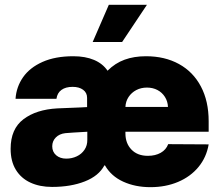

<svg xmlns="http://www.w3.org/2000/svg" viewBox="-20 -772 922 802"><path d="M418.5 -81.1H416Q392.6 -37.1 334.2 -14.2Q275.9 8.8 197.3 8.8Q146 8.8 106.9 -9.3Q67.9 -27.3 46.1 -63Q24.4 -98.6 24.4 -150.4Q24.4 -233.4 77.9 -273.9Q131.3 -314.5 219.7 -319.3Q237.3 -320.3 315.4 -323.2L343.8 -324.7V-363.3Q343.8 -384.8 327.1 -397Q310.5 -409.2 283.2 -409.2Q254.4 -409.2 236.8 -396.5Q219.2 -383.8 215.8 -359.4H44.9Q48.3 -409.2 76.4 -449.5Q104.5 -489.7 157.7 -513.4Q210.9 -537.1 286.1 -537.1Q336.4 -537.1 372.8 -521.7Q409.2 -506.3 429.2 -476.6Q460.9 -508.3 500.5 -522.7Q540 -537.1 589.8 -537.1Q668.5 -537.1 727.5 -504.6Q786.6 -472.2 819.1 -410.9Q851.6 -349.6 851.6 -265.6V-221.7H503.9V-214.8Q503.9 -173.3 529.1 -147.2Q554.2 -121.1 597.7 -121.1Q628.9 -121.1 651.4 -133.8Q673.8 -146.5 682.6 -169.9L851.6 -168.9Q842.3 -114.7 809.1 -74.5Q775.9 -34.2 723.9 -12.2Q671.9 9.8 608.4 9.8Q544.9 9.8 494.6 -13.2Q444.3 -36.1 418.5 -81.1ZM256.8 -109.4Q280.3 -109.4 300.5 -118.9Q320.8 -128.4 333 -146.5Q345.2 -164.6 344.7 -188.5V-221.7Q274.4 -217.8 252.9 -215.8Q228 -212.9 213.1 -197.8Q198.2 -182.6 198.2 -161.1Q198.2 -137.7 214.6 -123.5Q231 -109.4 256.8 -109.4ZM681.6 -325.2Q680.7 -348.6 668.9 -367.2Q657.2 -385.7 637.7 -396Q618.2 -406.2 593.8 -406.2Q569.3 -406.2 549.3 -395.8Q529.3 -385.3 517.1 -366.9Q504.9 -348.6 503.9 -325.2ZM434.6 -752H593.8L490.2 -596.7H367.2Z"/></svg>

Font: Pretendard Std Black
Style: Regular
Weight: 900
Designer: Base glyphs from Inter by Rasmus Andersson; Hangeul glyphs from Noto Sans CJK(Source Han Sans) by Jang Soo-young and Kan
Foundry: Kil Hyung-jin
Version: Version 1.309